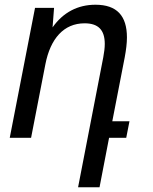

<svg xmlns="http://www.w3.org/2000/svg" viewBox="-20 -580 642 808"><path d="M308.6 208H398.9L439 0H511.2L524.9 -69.8H452.6L504.9 -338.9C510.7 -370.1 514.2 -397.9 514.2 -422.4C514.2 -513.2 472.2 -560.1 381.8 -560.1C307.1 -560.1 245.6 -527.8 201.2 -464.8L207.5 -546.9H127.4L21 0H110.8L170.9 -309.1C191.9 -417.5 248.5 -481.9 335.9 -481.9C393.1 -481.9 420.9 -454.6 420.9 -395C420.9 -378.9 418.5 -359.9 414.6 -338.9Z"/></svg>

Font: Hack
Style: Oblique
Weight: 400
Italic angle: -12°
Monospace: yes
Designer: Christopher Simpkins
Foundry: Christopher Simpkins
Version: Version 2.010